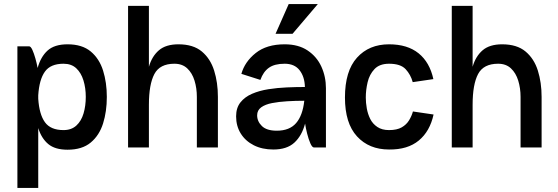

<svg xmlns="http://www.w3.org/2000/svg" viewBox="-20 -729 2756 949"><path d="M169 200H66V-500H124Q132 -500 140 -482.5Q148 -465 155 -440Q162 -415 166 -393Q181 -448 215 -479Q249 -510 314 -510Q386 -510 428.5 -474.5Q471 -439 489.5 -380Q508 -321 508 -250Q508 -178 489.5 -119Q471 -60 428.5 -24.5Q386 11 314 11Q252 11 218.5 -17Q185 -45 169 -96ZM294 -414Q230 -414 202 -375Q174 -336 169 -258V-241Q174 -164 202 -125Q230 -86 294 -86Q333 -86 357.5 -108.5Q382 -131 393 -168.5Q404 -206 404 -250Q404 -294 392.5 -331.5Q381 -369 357 -391.5Q333 -414 294 -414Z M953 -250Q953 -293 941.5 -330.5Q930 -368 905.5 -391Q881 -414 842 -414Q770 -414 743 -363Q716 -312 716 -211V0H613V-700H716V-399Q731 -451 765.5 -480.5Q800 -510 862 -510Q935 -510 977.5 -474.5Q1020 -439 1038.5 -380Q1057 -321 1057 -250V0H953Z M1407 -709H1551L1426 -562H1342ZM1267 -334 1173 -364Q1190 -424 1244 -467Q1298 -510 1387 -510Q1455 -510 1500.5 -479.5Q1546 -449 1568.5 -399.5Q1591 -350 1591 -293V0H1532Q1523 0 1514 -20.5Q1505 -41 1498 -69Q1491 -97 1488 -118Q1472 -58 1435 -24Q1398 10 1331 10Q1276 10 1234.5 -11Q1193 -32 1170 -69Q1147 -106 1147 -154Q1147 -196 1168.5 -223Q1190 -250 1226 -265.5Q1262 -281 1306.5 -288Q1351 -295 1397.5 -297Q1444 -299 1487 -299Q1486 -349 1461 -381.5Q1436 -414 1387 -414Q1337 -414 1309 -394Q1281 -374 1267 -334ZM1251 -159Q1251 -129 1274.5 -106Q1298 -83 1348 -83Q1411 -83 1443.5 -120.5Q1476 -158 1484 -231Q1441 -231 1399.5 -228.5Q1358 -226 1324.5 -219.5Q1291 -213 1271 -198.5Q1251 -184 1251 -159Z M1903 10Q1804 10 1744.5 -55Q1685 -120 1685 -247Q1685 -378 1744.5 -444Q1804 -510 1903 -510Q1994 -510 2049 -465.5Q2104 -421 2122 -338L2020 -323Q2010 -360 1985 -387Q1960 -414 1903 -414Q1856 -414 1831 -387.5Q1806 -361 1797 -322.5Q1788 -284 1788 -247Q1788 -221 1793 -193Q1798 -165 1810 -141Q1822 -117 1845 -101.5Q1868 -86 1903 -86Q1942 -86 1965.5 -99.5Q1989 -113 2002 -134.5Q2015 -156 2021 -178L2123 -163Q2105 -80 2050 -34.5Q1995 11 1903 10Z M2553 -250Q2553 -293 2541.5 -330.5Q2530 -368 2505.5 -391Q2481 -414 2442 -414Q2370 -414 2343 -363Q2316 -312 2316 -211V0H2213V-700H2316V-399Q2331 -451 2365.5 -480.5Q2400 -510 2462 -510Q2535 -510 2577.5 -474.5Q2620 -439 2638.5 -380Q2657 -321 2657 -250V0H2553Z"/></svg>

Font: Haskoy SemiBold
Style: Regular
Weight: 600
Designer: Ertekin Erdin
Foundry: Ertekin Erdin
Version: Version 1.500; ttfautohint (v1.8.3)